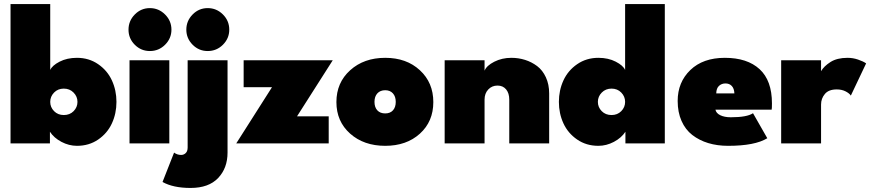

<svg xmlns="http://www.w3.org/2000/svg" viewBox="-20 -708 4296 948"><path d="M32 0V-688H228V-362.5Q237.5 -384.5 274.2 -403.5Q311 -422.5 360 -422.5Q419 -422.5 464.5 -391.2Q510 -360 532.5 -311Q555 -262 555 -205Q555 -147.5 532.5 -98.8Q510 -50 464.8 -19Q419.5 12 360 12Q320.5 12 283.5 -7.5Q246.5 -27 226.5 -57.5V0ZM295 -140Q324.5 -140 343.5 -159.2Q362.5 -178.5 362.5 -205Q362.5 -231.5 343.2 -251Q324 -270.5 295 -270.5Q266 -270.5 247 -251Q228 -231.5 228 -205Q228 -178.5 247 -159.2Q266 -140 295 -140Z M720 -456Q676.5 -456 645.5 -487Q614.5 -518 614.5 -561.5Q614.5 -605 645.5 -636.5Q676.5 -668 720 -668Q763.5 -668 795 -636.5Q826.5 -605 826.5 -561.5Q826.5 -518.5 795.2 -487.2Q764 -456 720 -456ZM619.5 0V-410.5H816V0Z M1005.5 -456Q962 -456 931 -487.2Q900 -518.5 900 -561.5Q900 -605 931 -636.5Q962 -668 1005.5 -668Q1049 -668 1080.5 -636.8Q1112 -605.5 1112 -561.5Q1112 -518.5 1080.8 -487.2Q1049.5 -456 1005.5 -456ZM921 220Q835 220 782.5 190.5L839.5 45.5Q855 57 874.5 57Q887.5 57 897 47.8Q906.5 38.5 906.5 20V-410.5H1103.5V45.5Q1103.5 122 1057 171Q1010.5 220 921 220Z M1183 -410.5H1623L1446.5 -133.5H1603V0H1146.5L1323 -277.5H1183Z M1882 12Q1776.5 12 1708.8 -48.2Q1641 -108.5 1641 -204Q1641 -300 1709 -361.2Q1777 -422.5 1882 -422.5Q1987 -422.5 2053.2 -361.2Q2119.5 -300 2119.5 -204Q2119.5 -108 2053.2 -48Q1987 12 1882 12ZM1882 -148Q1906.5 -148 1920.2 -163.2Q1934 -178.5 1934 -205Q1934 -231.5 1920 -247Q1906 -262.5 1882 -262.5Q1857.5 -262.5 1843.2 -247Q1829 -231.5 1829 -205Q1829 -178.5 1843 -163.2Q1857 -148 1882 -148Z M2505 -422.5Q2540.5 -422.5 2572.8 -412.2Q2605 -402 2632 -381.8Q2659 -361.5 2675.2 -326.5Q2691.5 -291.5 2691.5 -246.5V0H2494.5V-216Q2494.5 -248 2478.8 -266.8Q2463 -285.5 2436.5 -285.5Q2409 -285.5 2390.8 -266.2Q2372.5 -247 2372.5 -216V0H2175.5V-410.5H2372.5V-359Q2382.5 -384 2420.5 -403.2Q2458.5 -422.5 2505 -422.5Z M3262.5 0H3068V-57.5Q3048 -27 3011 -7.5Q2974 12 2934.5 12Q2875 12 2829.8 -19Q2784.5 -50 2762 -98.8Q2739.5 -147.5 2739.5 -205Q2739.5 -262 2762 -311Q2784.5 -360 2830 -391.2Q2875.5 -422.5 2934.5 -422.5Q2983.5 -422.5 3020.2 -403.5Q3057 -384.5 3066.5 -362.5V-688H3262.5ZM2999.5 -140Q3028.5 -140 3047.5 -159.2Q3066.5 -178.5 3066.5 -205Q3066.5 -231.5 3047.5 -251Q3028.5 -270.5 2999.5 -270.5Q2970.5 -270.5 2951.2 -251Q2932 -231.5 2932 -205Q2932 -178.5 2951 -159.2Q2970 -140 2999.5 -140Z M3512.5 -166.5Q3516 -149 3536.5 -139Q3557 -129 3588.5 -129Q3668.5 -129 3698 -149L3768.5 -25.5Q3707.5 12 3575 12Q3521.5 12 3477 -1.5Q3432.5 -15 3398.2 -41.5Q3364 -68 3345 -111Q3326 -154 3326 -209.5Q3326 -302 3388.5 -362.2Q3451 -422.5 3559 -422.5Q3669.5 -422.5 3730.5 -366.5Q3791.5 -310.5 3791.5 -197.5Q3791.5 -171 3790 -166.5ZM3606 -247Q3605 -271 3593.2 -283.5Q3581.5 -296 3562 -296Q3543 -296 3530 -284Q3517 -272 3516.5 -247Z M4034 0H3837V-410.5H4034V-356.5Q4048 -381 4080.5 -401.8Q4113 -422.5 4165 -422.5Q4191 -422.5 4216.2 -414Q4241.5 -405.5 4256.5 -395L4181 -236Q4173.5 -247.5 4154.8 -257Q4136 -266.5 4111.5 -266.5Q4071.5 -266.5 4052.8 -244Q4034 -221.5 4034 -192Z"/></svg>

Font: League Spartan Black
Style: Regular
Weight: 900
Foundry: The League of Moveable Type
Version: Version 2.002